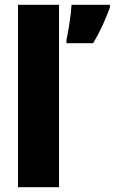

<svg xmlns="http://www.w3.org/2000/svg" viewBox="-20 -780 478 800"><path d="M226 0V-760H55V0ZM438 -749V-760H278C276 -719 265 -650 257 -614V-600H368C398 -650 419 -697 438 -749Z"/></svg>

Font: Noto Sans Thai Looped Condensed Black
Style: Regular
Weight: 900
Width: 3
Designer: Sasikarn Vongin, Ben Mitchell
Foundry: The Fontpad Ltd
Version: Version 1.001